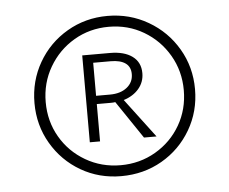

<svg xmlns="http://www.w3.org/2000/svg" viewBox="-42 -758 691 579"><g transform="rotate(-5 304.0 -468.5)"><path d="M547 -468Q547 -401 514.5 -345.5Q482 -290 426.5 -258Q371 -226 303 -226Q236 -226 181 -258Q126 -290 93.5 -345.5Q61 -401 61 -468Q61 -535 93 -590.5Q125 -646 180.5 -678.5Q236 -711 303 -711Q370 -711 426 -678.5Q482 -646 514.5 -590.5Q547 -535 547 -468ZM513 -468Q513 -526 485 -574Q457 -622 409.5 -650Q362 -678 304 -678Q246 -678 198.5 -650Q151 -622 123 -574Q95 -526 95 -468Q95 -410 122.5 -362.5Q150 -315 198 -287Q246 -259 304 -259Q362 -259 410 -287Q458 -315 485.5 -362.5Q513 -410 513 -468ZM330 -454 419 -336H381L304 -450Q299 -449 290 -449H248V-336H217V-599H301Q344 -599 368.5 -581Q393 -563 393 -530Q393 -503 376 -483Q359 -463 330 -454ZM290 -474Q322 -474 341.5 -489.5Q361 -505 361 -530Q361 -552 345.5 -563Q330 -574 301 -574H248V-474Z"/></g></svg>

Font: Ysabeau Semilight
Style: Regular
Weight: 300
Designer: Christian Thalmann (Catharsis Fonts)
Version: Version 0.003